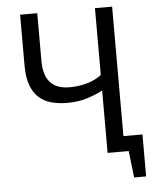

<svg xmlns="http://www.w3.org/2000/svg" viewBox="-57 -748 752 925"><g transform="rotate(-5 319.5 -285.5)"><path d="M437 -302Q410 -287 366 -272Q322 -257 265 -257Q223 -257 188 -266.5Q153 -276 128 -298.5Q103 -321 89 -359Q75 -397 75 -453V-700H158V-468Q158 -331 282 -331Q329 -331 370 -343.5Q411 -356 437 -377V-700H520V-74H612V129H554L539 0H437Z"/></g></svg>

Font: PTSans
Style: Regular
Weight: 400
Designer: A.Korolkova, O.Umpeleva, V.Yefimov
Foundry: ParaType Ltd
Version: Version 2.003W OFL